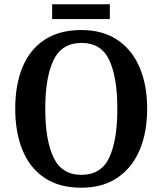

<svg xmlns="http://www.w3.org/2000/svg" viewBox="-20 -865 758 895"><path d="M359 10Q256 10 187.5 -36Q119 -82 85 -165Q51 -248 51 -359Q51 -470 85 -552Q119 -634 187.5 -679.5Q256 -725 360 -725Q458 -725 526.5 -679.5Q595 -634 630.5 -551.5Q666 -469 666 -358Q666 -247 630.5 -164.5Q595 -82 526.5 -36Q458 10 359 10ZM359 -50Q452 -50 489.5 -131Q527 -212 527 -358Q527 -504 489.5 -584.5Q452 -665 360 -665Q268 -665 229.5 -584.5Q191 -504 191 -358Q191 -212 229.5 -131Q268 -50 359 -50ZM223 -776V-845H492V-776Z"/></svg>

Font: Noto Serif Lao SemiCondensed SemiBold
Style: Regular
Weight: 600
Width: 4
Designer: Monotype Design Team
Foundry: Monotype Imaging Inc.
Version: Version 2.003; ttfautohint (v1.8.4.7-5d5b)